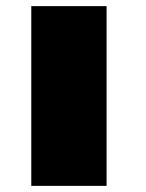

<svg xmlns="http://www.w3.org/2000/svg" viewBox="-20 -606 475 626"><path d="M82 0V-586H327.5V0Z"/></svg>

Font: Anybody UltraExpanded ExtraBold
Style: Regular
Weight: 800
Width: 9
Designer: Tyler Finck
Foundry: Etcetera Type Company
Version: Version 1.010; ttfautohint (v1.8.3) -l 8 -r 50 -G 200 -x 14 